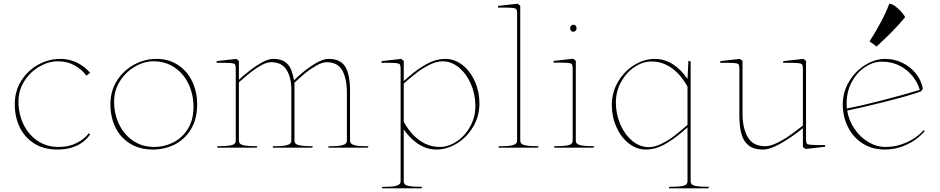

<svg xmlns="http://www.w3.org/2000/svg" viewBox="-20 -800 5089 1040"><path d="M60 -235Q60 -307 95.5 -363Q131 -419 187.5 -450Q244 -481 306 -481Q338 -481 366.5 -472.5Q395 -464 419.5 -448Q444 -432 464 -410L468 -406L448 -390Q447 -392 445 -394Q424 -423 384.5 -445.5Q345 -468 294 -468Q243 -468 193.5 -439.5Q144 -411 112 -361Q80 -311 80 -250Q80 -185 106 -129Q132 -73 181.5 -38.5Q231 -4 299 -4Q354 -4 396.5 -26Q439 -48 459 -76Q460 -78 461 -79L468 -72L467 -70Q452 -49 430 -31.5Q408 -14 373 -2Q338 10 290 10Q217 10 165 -23Q113 -56 86.5 -111.5Q60 -167 60 -235Z M578 -235Q578 -307 613.5 -363Q649 -419 706.5 -450Q764 -481 827 -481Q895 -481 945 -447.5Q995 -414 1021.5 -358Q1048 -302 1048 -235Q1048 -155 1014 -99.5Q980 -44 925.5 -17Q871 10 809 10Q735 10 683 -23Q631 -56 604.5 -111.5Q578 -167 578 -235ZM1028 -221Q1028 -288 1001.5 -344.5Q975 -401 925.5 -434.5Q876 -468 812 -468Q761 -468 711.5 -439.5Q662 -411 630 -361Q598 -311 598 -250Q598 -185 624 -129Q650 -73 699.5 -38.5Q749 -4 817 -4Q869 -4 917.5 -28Q966 -52 997 -101Q1028 -150 1028 -221Z M1460 -481Q1434 -481 1401 -463Q1368 -445 1337.5 -421.5Q1307 -398 1274 -368Q1274 -397 1274 -410.5Q1274 -424 1274 -452V-470L1260 -481L1154 -469L1153 -460Q1211 -460 1229.5 -458.5Q1248 -457 1252.5 -451.5Q1257 -446 1257 -428V-38Q1257 -18 1232 -13Q1207 -8 1157 -8V0H1370L1374 -8H1367Q1321 -8 1297.5 -13.5Q1274 -19 1274 -38V-354Q1279 -359 1284 -363Q1316 -391 1341.5 -411Q1367 -431 1396 -447Q1425 -463 1449 -463Q1507 -463 1532.5 -421Q1558 -379 1558 -316V-38V-36Q1557 -23 1543.5 -17Q1530 -11 1510.5 -9.5Q1491 -8 1458 -8V0H1671L1675 -8Q1672 -8 1668 -8Q1623 -8 1599 -13.5Q1575 -19 1575 -38V-352Q1600 -376 1629.5 -400.5Q1659 -425 1692 -444Q1725 -463 1750 -463Q1809 -463 1834 -418.5Q1859 -374 1859 -296V-38V-36Q1858 -23 1844.5 -17Q1831 -11 1811.5 -9.5Q1792 -8 1759 -8V0H1972L1976 -8H1967Q1938 -8 1919 -10Q1900 -12 1888 -18.5Q1876 -25 1876 -38V-309Q1876 -397 1850 -439Q1824 -481 1761 -481Q1723 -481 1668.5 -444Q1614 -407 1573 -365Q1565 -404 1555 -427Q1545 -450 1522.5 -465.5Q1500 -481 1460 -481Z M2344 10Q2401 10 2455 -23Q2509 -56 2543 -113.5Q2577 -171 2577 -240Q2577 -303 2552.5 -358.5Q2528 -414 2485.5 -447.5Q2443 -481 2392 -481Q2343 -481 2295 -455.5Q2247 -430 2197 -387Q2182 -374 2167 -361Q2167 -391 2167 -406Q2167 -421 2167 -450V-470L2153 -481L2047 -469L2046 -460Q2104 -460 2122.5 -458.5Q2141 -457 2145.5 -451.5Q2150 -446 2150 -428V182Q2150 196 2136.5 202.5Q2123 209 2103 210.5Q2083 212 2050 212V220H2263L2267 212Q2217 212 2192 207Q2167 202 2167 182V-99Q2190 -66 2217.5 -41.5Q2245 -17 2277 -3.5Q2309 10 2344 10ZM2172 -352Q2210 -385 2240 -408Q2270 -431 2307.5 -449.5Q2345 -468 2377 -468Q2425 -468 2466 -434Q2507 -400 2531 -344.5Q2555 -289 2555 -226Q2555 -166 2527 -115Q2499 -64 2454 -34Q2409 -4 2362 -4Q2321 -4 2285.5 -20.5Q2250 -37 2220.5 -67Q2191 -97 2167 -140V-347Z M2781 -38V-727Q2781 -745 2776.5 -750.5Q2772 -756 2753.5 -757.5Q2735 -759 2677 -759L2678 -768L2784 -780L2798 -769V-38Q2798 -19 2822 -13.5Q2846 -8 2892 -8H2898L2894 0H2681V-8Q2714 -8 2734 -9.5Q2754 -11 2767.5 -17.5Q2781 -24 2781 -38Z M3082 -38V-429Q3082 -447 3077.5 -452.5Q3073 -458 3054.5 -459.5Q3036 -461 2978 -461L2979 -470L3085 -482L3099 -471V-38Q3099 -19 3123.5 -13.5Q3148 -8 3196 -8H3199L3195 0H2982V-8Q3032 -8 3057 -13Q3082 -18 3082 -38ZM3103 -647Q3103 -655 3098.5 -660.5Q3094 -666 3086 -666Q3079 -666 3073.5 -660.5Q3068 -655 3068 -647Q3068 -639 3072.5 -633.5Q3077 -628 3085 -628Q3092 -628 3097.5 -633Q3103 -638 3103 -647Z M3704 182V-110Q3694 -102 3689.5 -97.5Q3685 -93 3675 -85Q3623 -41 3575.5 -15.5Q3528 10 3479 10Q3428 10 3385.5 -23.5Q3343 -57 3318.5 -112.5Q3294 -168 3294 -231Q3294 -300 3328 -357.5Q3362 -415 3416 -448Q3470 -481 3527 -481Q3579 -481 3624.5 -452Q3670 -423 3704 -372L3709 -471L3721 -467V182Q3721 202 3746 207Q3771 212 3821 212L3817 220H3604V212Q3654 212 3679 207Q3704 202 3704 182ZM3699 -119 3704 -124V-331Q3680 -374 3650.5 -404Q3621 -434 3585.5 -450.5Q3550 -467 3509 -467Q3462 -467 3417 -437Q3372 -407 3344 -356Q3316 -305 3316 -245Q3316 -182 3340 -126.5Q3364 -71 3405 -37Q3446 -3 3494 -3Q3526 -3 3563.5 -21.5Q3601 -40 3631 -63Q3661 -86 3699 -119Z M3985 -173V-428Q3985 -446 3980.5 -451.5Q3976 -457 3957.5 -458.5Q3939 -460 3881 -460L3882 -469L3988 -481L4002 -470V-185Q4002 -106 4030.5 -57Q4059 -8 4125 -8Q4153 -8 4190.5 -26.5Q4228 -45 4261.5 -69Q4295 -93 4329 -120V-428Q4329 -446 4324 -451.5Q4319 -457 4300 -458.5Q4281 -460 4222 -460L4223 -469L4332 -481L4346 -470V-46Q4346 -28 4350.5 -22.5Q4355 -17 4373.5 -15.5Q4392 -14 4450 -14L4449 -5L4343 7L4329 -4Q4329 -39 4329 -55.5Q4329 -72 4329 -106L4322 -100Q4268 -57 4210 -23.5Q4152 10 4112 10Q4064 10 4036 -11.5Q4008 -33 3996.5 -73Q3985 -113 3985 -173Z M4545 -235Q4545 -301 4579 -358Q4613 -415 4666.5 -448Q4720 -481 4775 -481Q4825 -481 4868.5 -459.5Q4912 -438 4941.5 -401Q4971 -364 4979 -319L4969 -305Q4906 -282 4777 -249.5Q4648 -217 4569 -201Q4577 -149 4607.5 -103.5Q4638 -58 4683 -31Q4728 -4 4776 -4Q4821 -4 4861.5 -17.5Q4902 -31 4932.5 -51.5Q4963 -72 4983 -95L4989 -90Q4973 -70 4943 -47Q4913 -24 4868.5 -7Q4824 10 4772 10Q4704 10 4652.5 -23Q4601 -56 4573 -112Q4545 -168 4545 -235ZM4962 -313Q4952 -350 4925 -385Q4898 -420 4855 -443Q4812 -466 4756 -466Q4709 -466 4662.5 -434.5Q4616 -403 4588.5 -345.5Q4561 -288 4567 -212Q4644 -227 4756.5 -256Q4869 -285 4962 -313ZM4728 -548 4690 -576Q4721 -623 4751 -679.5Q4781 -736 4797 -780Q4816 -780 4844.5 -753.5Q4873 -727 4883 -707Q4822 -633 4728 -548Z"/></svg>

Font: TMT Limkin
Style: Regular
Weight: 400
Designer: Gabriel Drozdov
Version: Version 1.000;Glyphs 3.1.2 (3151)